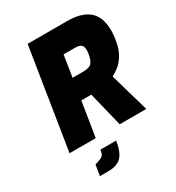

<svg xmlns="http://www.w3.org/2000/svg" viewBox="-224 -876 1128 1233"><g transform="rotate(-30 340.5 -259.0)"><path d="M173 -743H465Q573 -743 627 -696Q681 -649 681 -549Q681 -519 675 -483Q666 -422 642.5 -382.5Q619 -343 595 -324Q571 -305 541 -288L624 0H427L364 -256H290L249 0H55ZM395 -410Q439 -410 456 -429Q473 -448 480 -494Q482 -504 482 -521Q482 -545 469 -557Q456 -569 426 -569H339L314 -410ZM163 146 190 137Q216 129 225 118Q234 107 238 79H355Q343 157 311 191Q279 225 211 225H150Z"/></g></svg>

Font: Exo Black
Style: Italic
Weight: 900
Italic angle: -9°
Designer: Natanael Gama
Foundry: Natanael Gama
Version: Version 1.500; ttfautohint (v1.6)